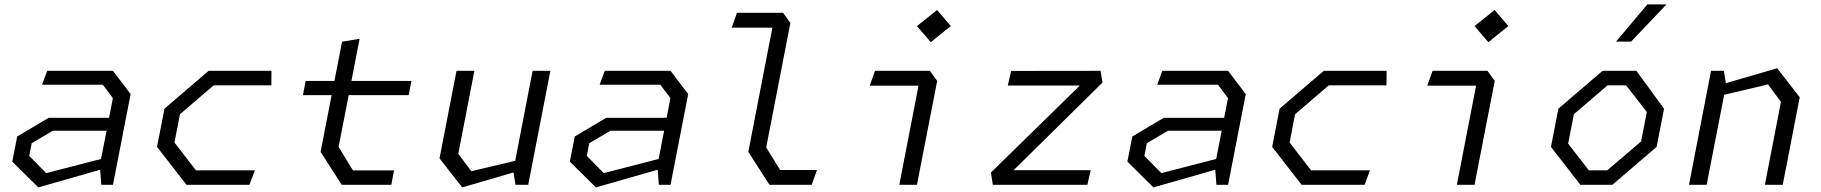

<svg xmlns="http://www.w3.org/2000/svg" viewBox="-20 -822 8100 854"><path d="M430.5 0H482.5L561 -403.5L482.5 -507H190L167 -445H437.5L482 -385.5L465 -298H196.5L56.5 -215L34.5 -103L150.5 11.5L425.5 -67ZM110 -128.5 121 -185 215 -240.5H454L429.5 -115L185.5 -52Z M809.5 0H1089.5L1113.5 -64.5H851.5L756 -188L780.5 -314L930.5 -442.5H1187L1187.5 -507H908L711.5 -338.5L678.5 -168.5Z M1500 0H1720.5L1732.5 -64H1550L1486 -168.5L1531 -399H1798L1810 -462H1543L1579.5 -649.5L1501.5 -636.5L1467.5 -462H1339.5L1327.5 -399H1455L1406 -146.5Z M2090 -507H2010.5L1935 -117.5L2036 11.5L2264 -55L2273 0H2329.5L2428 -507H2349L2271.5 -106.5L2076 -60.5L2018.5 -138Z M2910.5 0H2962.5L3041 -403.5L2962.5 -507H2670L2647 -445H2917.5L2962 -385.5L2945 -298H2676.5L2536.5 -215L2514.5 -103L2630.5 11.5L2905.5 -67ZM2590 -128.5 2601 -185 2695 -240.5H2934L2909.5 -115L2665.5 -52Z M3402.5 0H3590.5L3614 -66H3450L3388 -166L3495.5 -720L3463 -765H3258L3234.5 -699H3415.5L3308.5 -146.5Z M3980 0H4058.5L4148.5 -462L4116 -507H3872L3848.5 -441H4065.5ZM4058.5 -706 4120 -634.5 4209 -706 4148 -777.5Z M4396 0H4816.5L4831.5 -65H4488.5L4884 -455L4875 -507L4477.5 -506.5L4462.5 -441.5H4783L4387.5 -54.5Z M5390.5 0H5442.5L5521 -403.5L5442.5 -507H5150L5127 -445H5397.5L5442 -385.5L5425 -298H5156.5L5016.5 -215L4994.5 -103L5110.5 11.5L5385.5 -67ZM5070 -128.5 5081 -185 5175 -240.5H5414L5389.5 -115L5145.5 -52Z M5769.5 0H6049.5L6073.5 -64.5H5811.5L5716 -188L5740.5 -314L5890.5 -442.5H6147L6147.5 -507H5868L5671.5 -338.5L5638.5 -168.5Z M6460 0H6538.5L6628.5 -462L6596 -507H6352L6328.5 -441H6545.5ZM6538.5 -706 6600 -634.5 6689 -706 6628 -777.5Z M7009.5 0H7151.5L7348.5 -168.5L7381.5 -338.5L7258.5 -507H7108L6911.5 -338.5L6878.5 -168.5ZM6955 -183 6980.5 -314 7130.5 -442.5H7212.5L7305 -324L7279.5 -193L7129 -64.5H7047ZM7168 -637 7307.5 -802.5H7392.5L7235 -637Z M7830 0H7909.5L7985 -389.5L7884.5 -518.5L7656.5 -452L7647.5 -507H7590.5L7492.5 0H7571L7649 -400.5L7844 -446.5L7901.5 -369Z"/></svg>

Font: Monaspace Krypton Light
Style: Italic
Weight: 300
Italic angle: -11°
Designer: Riley Cran & the Lettermatic Team
Foundry: Lettermatic
Version: Version 1.101 (Monaspace Krypton)